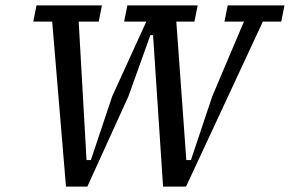

<svg xmlns="http://www.w3.org/2000/svg" viewBox="-20 -690 1072 710"><path d="M224 0 173 -610H103L115 -670H357L345 -610H271L300 -98H316L395 -334L521 -610H439L451 -670H711L699 -610H632L669 -98H686L765 -334L882 -610H810L822 -670H1032L1020 -610H952L668 0H583L546 -560H536L455 -334L303 0Z"/></svg>

Font: Source Serif 4 Caption
Style: Italic
Weight: 400
Italic angle: -12°
Designer: Frank Grießhammer
Foundry: Adobe Systems Incorporated
Version: Version 4.004;hotconv 1.0.117;makeotfexe 2.5.65602